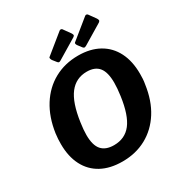

<svg xmlns="http://www.w3.org/2000/svg" viewBox="-218 -1118 1211 1283"><g transform="rotate(-30 387.0 -476.0)"><path d="M355 10Q260 10 193 -26.5Q126 -63 90.5 -132Q55 -201 55 -297Q55 -315 56 -335.5Q57 -356 60 -377Q77 -494 130 -578Q183 -662 265 -707Q347 -752 450 -752Q543 -752 610 -714.5Q677 -677 712.5 -607Q748 -537 748 -440Q748 -422 747 -402Q746 -382 742 -361Q726 -245 673.5 -162Q621 -79 539.5 -34.5Q458 10 355 10ZM360 -113Q445 -113 493.5 -175.5Q542 -238 561 -375Q565 -404 567 -428.5Q569 -453 569 -474Q569 -555 539 -592.5Q509 -630 446 -630Q362 -630 311.5 -564.5Q261 -499 241 -358Q237 -331 235 -307.5Q233 -284 233 -264Q233 -185 264.5 -149Q296 -113 360 -113ZM450 -953 486 -903Q491 -895 493 -888Q495 -881 483 -873L332 -782Q322 -776 317 -777.5Q312 -779 307 -785L284 -814Q280 -820 278 -827.5Q276 -835 279 -838L428 -959Q435 -963 441 -961Q447 -959 450 -953ZM647 -953 683 -903Q688 -895 689.5 -888Q691 -881 680 -873L529 -782Q518 -776 513 -777.5Q508 -779 503 -785L481 -814Q476 -820 474 -827.5Q472 -835 476 -838L625 -959Q631 -963 637.5 -961Q644 -959 647 -953Z"/></g></svg>

Font: Libre Franklin
Style: Bold Italic
Weight: 700
Italic angle: -8°
Designer: Pablo Impallari, Rodrigo Fuenzalida, Nhung Nguyen
Foundry: Impallari Type
Version: Version 3.000